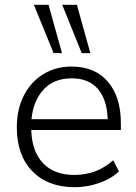

<svg xmlns="http://www.w3.org/2000/svg" viewBox="-20 -771 567 799"><path d="M291 8Q179 8 114.5 -58.5Q50 -125 50 -241Q50 -316 79 -373Q108 -430 159.5 -462Q211 -494 278 -494Q375 -494 429 -431Q483 -368 483 -258V-230H110Q113 -140 159.5 -91.5Q206 -43 289 -43Q334 -43 373.5 -57Q413 -71 451 -104L475 -58Q443 -27 393 -9.5Q343 8 291 8ZM279 -445Q203 -445 160.5 -397.5Q118 -350 111 -275H428Q426 -355 388 -400Q350 -445 279 -445ZM320 -550 239 -751H300L356 -550ZM203 -550 121 -751H182L238 -550Z"/></svg>

Font: Nunito Sans Light
Style: Regular
Weight: 300
Designer: Vernon Adams
Foundry: Vernon Adams
Version: Version 3.101; ttfautohint (v1.8.4.7-5d5b);gftools[0.9.27]